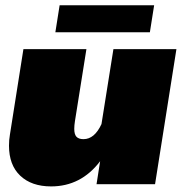

<svg xmlns="http://www.w3.org/2000/svg" viewBox="-20 -682 686 711"><path d="M185 -562.5 200.8 -662.5H550.8L535 -562.5ZM633.3 -500 554.2 0H337.5L350.8 -85Q280 8.3 169.2 8.3Q96.7 8.3 55 -31.3Q13.3 -70.8 13.3 -142.5Q13.3 -164.2 16.7 -183.3L66.7 -500H300L257.5 -233.3Q255 -217.5 255 -205Q255 -184.2 263.3 -175.4Q271.7 -166.7 289.2 -166.7Q330 -166.7 355.8 -222.5L400 -500Z"/></svg>

Font: BoonTook
Style: Italic
Weight: 400
Italic angle: -9°
Designer: Sungsit Sawaiwan
Foundry: FontUni
Version: Version 3.0